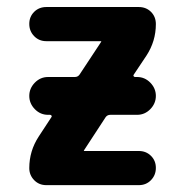

<svg xmlns="http://www.w3.org/2000/svg" viewBox="-20 -540 540 560"><path d="M288.1 -198.2 225.6 -102.5Q225.6 -101.6 225.1 -101.6Q224.6 -101.6 224.6 -100.6Q224.6 -99.6 225.6 -99.6H384.8Q406.2 -99.6 420.4 -85.4Q434.6 -71.3 434.6 -50.3Q434.6 -29.3 420.4 -14.6Q406.2 0 384.8 0H115.2Q93.8 0 79.6 -14.6Q65.4 -29.3 65.4 -49.8Q65.4 -99.6 92.8 -141.6L129.9 -198.2Q131.8 -200.2 130.4 -202.6Q128.9 -205.1 126 -205.1H120.1Q97.7 -205.1 81.5 -221.7Q65.4 -238.3 65.4 -260.3Q65.4 -282.2 81.5 -298.8Q97.7 -315.4 120.1 -315.4H198.2Q207 -315.4 211.9 -322.3L274.4 -417Q274.4 -418 274.9 -418Q275.4 -418 275.4 -418.9Q275.4 -419.9 274.4 -419.9H115.2Q93.8 -419.9 79.6 -434.6Q65.4 -449.2 65.4 -470.2Q65.4 -491.2 79.6 -505.4Q93.8 -519.5 115.2 -519.5H384.8Q406.2 -519.5 420.4 -505.4Q434.6 -491.2 434.6 -469.7Q434.6 -419.9 407.2 -377.9L370.1 -322.3Q368.2 -320.3 369.6 -317.9Q371.1 -315.4 374 -315.4H379.9Q402.3 -315.4 418.5 -298.8Q434.6 -282.2 434.6 -260.3Q434.6 -238.3 418.5 -221.7Q402.3 -205.1 379.9 -205.1H301.8Q293 -205.1 288.1 -198.2Z"/></svg>

Font: Rounded Mgen+ 1mn bold
Style: Bold
Weight: 700
Designer: [Source Han Sans]
Ryoko NISHIZUKA  (kana & ideographs); Paul D. Hunt (Latin, Greek & Cyrillic); Wenlong ZHANG  (bopomofo
Version: Version 1.059.20150602